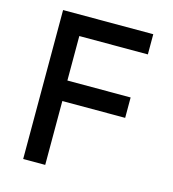

<svg xmlns="http://www.w3.org/2000/svg" viewBox="-109 -820 817 909"><g transform="rotate(15 300.0 -365.0)"><path d="M88 0V-730H530V-631H194V-413H504V-313H196V0Z"/></g></svg>

Font: Tiny SemiBold
Style: Regular
Weight: 600
Designer: Philipp Nurullin, Konstantin Bulenkov
Foundry: JetBrains
Version: Version 2.251; ttfautohint (v1.8.4.7-5d5b)